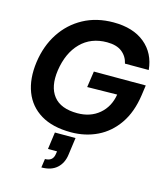

<svg xmlns="http://www.w3.org/2000/svg" viewBox="-139 -815 1011 1186"><g transform="rotate(15 366.5 -221.5)"><path d="M358 12Q241 12 165.5 -33.5Q90 -79 58.5 -161Q27 -243 42 -352Q57 -459 110 -540Q163 -621 247 -666.5Q331 -712 439 -712Q565 -712 639.5 -650.5Q714 -589 724 -484H572Q562 -529 527.5 -556Q493 -583 432 -583Q329 -583 264 -517Q199 -451 182 -336Q167 -230 213.5 -171Q260 -112 366 -112Q450 -112 506 -159.5Q562 -207 575 -287L384 -284L399 -387H731L722 -323Q706 -211 654.5 -136.5Q603 -62 526.5 -25Q450 12 358 12ZM239 269 247 213Q297 213 304 167L307 148H249L264 39H396L381 148Q374 204 338 236.5Q302 269 239 269Z"/></g></svg>

Font: Host Grotesk ExtraBold
Style: Italic
Weight: 800
Italic angle: -8°
Designer: Doğukan Karapınar
Foundry: Element Type
Version: Version 1.003; ttfautohint (v1.8.4.7-5d5b)